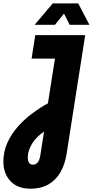

<svg xmlns="http://www.w3.org/2000/svg" viewBox="-76 -910 554 1147"><path d="M106.3 217.3Q29 217.3 -13.3 172.3Q-55.7 127.3 -55.7 55.7Q-55.7 -3.7 -32.7 -55.5Q-9.7 -107.3 28.8 -151.3Q67.3 -195.3 114.8 -231Q162.3 -266.7 210.3 -292.7L252.3 -560H112.7L134.7 -700H433L321.7 9.7Q312 72.3 284.8 119.2Q257.7 166 213.2 191.7Q168.7 217.3 106.3 217.3ZM120.3 74Q132.7 74 141.7 67.3Q150.7 60.7 156.3 48.3Q162 36 164.7 19.3L187 -124Q164.3 -108.7 146.2 -90.3Q128 -72 115.8 -52.3Q103.7 -32.7 96.8 -11.7Q90 9.3 90 30.3Q90 51.3 98 62.7Q106 74 120.3 74ZM131 -762 239.3 -889.7H391.3L458 -762H340.3L306.3 -828.7L252.3 -762Z"/></svg>

Font: MuseoModerno Thin
Style: Italic
Weight: 100
Italic angle: -9°
Designer: Pablo Cosgaya, Héctor Gatti, Marcela Romero, and the Authors of The MuseoModerno Project.
Foundry: Omnibus-Type Team
Version: Version 1.003